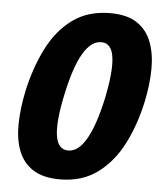

<svg xmlns="http://www.w3.org/2000/svg" viewBox="-51 -724 652 776"><g transform="rotate(5 275.5 -336.5)"><path d="M535 -336Q515 -242 475.5 -164Q436 -86 373 -39.5Q310 7 220 7Q152 7 111 -19.5Q70 -46 52 -93Q34 -140 35 -202Q36 -264 51 -336Q72 -432 111 -510Q150 -588 212.5 -634Q275 -680 366 -680Q434 -680 474.5 -653Q515 -626 533 -578.5Q551 -531 550.5 -469Q550 -407 535 -336ZM374 -336Q397 -447 389 -503.5Q381 -560 340 -560Q298 -560 265.5 -504.5Q233 -449 209 -336Q185 -224 193.5 -168Q202 -112 244 -112Q285 -112 317.5 -168.5Q350 -225 374 -336Z"/></g></svg>

Font: Glory Thin ExtraBold
Style: Italic
Weight: 800
Italic angle: -12°
Version: Version 1.011